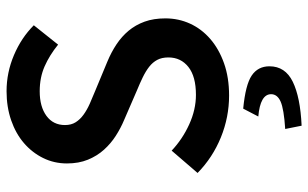

<svg xmlns="http://www.w3.org/2000/svg" viewBox="-197 -509 939 585"><g transform="rotate(-90 272.5 -216.5)"><path d="M274 12Q208 12 146.5 -13Q85 -38 38 -84L106 -163Q141 -130 186 -109.5Q231 -89 276 -89Q332 -89 361 -112Q390 -135 390 -173Q390 -193 382.5 -207Q375 -221 361.5 -231.5Q348 -242 329.5 -251Q311 -260 289 -269L199 -308Q175 -318 151.5 -333Q128 -348 109 -369Q90 -390 78.5 -418Q67 -446 67 -482Q67 -521 83.5 -554.5Q100 -588 129 -613Q158 -638 198.5 -652Q239 -666 287 -666Q344 -666 397 -643.5Q450 -621 488 -583L429 -509Q397 -535 363 -550Q329 -565 287 -565Q240 -565 212 -544.5Q184 -524 184 -488Q184 -469 192.5 -455.5Q201 -442 215.5 -431.5Q230 -421 249 -412.5Q268 -404 288 -396L377 -359Q406 -347 430 -331Q454 -315 471.5 -294Q489 -273 499 -245.5Q509 -218 509 -182Q509 -142 493 -107Q477 -72 446.5 -45.5Q416 -19 372.5 -3.5Q329 12 274 12ZM182 233 172 183Q233 179 255.5 169Q278 159 278 140Q278 107 210 101L234 55Q307 62 335 81Q363 100 363 135Q363 183 316 206Q269 229 182 233Z"/></g></svg>

Font: Giro Sans Semibold
Style: Regular
Weight: 600
Designer: Paul D. Hunt
Foundry: Adobe Systems Incorporated
Version: Version 1.000;PS 1.0;hotconv 1.0.88;makeotf.lib2.5.647800